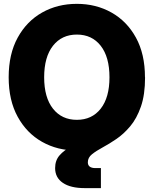

<svg xmlns="http://www.w3.org/2000/svg" viewBox="-20 -759 787 983"><path d="M373.5 11.7Q274.4 11.7 195.6 -32.7Q116.7 -77.1 70.6 -161.1Q24.4 -245.1 24.4 -363.3Q24.4 -482.4 70.6 -566.4Q116.7 -650.4 195.6 -694.8Q274.4 -739.3 373.5 -739.3Q471.7 -739.3 550.8 -694.8Q629.9 -650.4 676 -566.4Q722.2 -482.4 722.2 -363.3Q722.2 -244.1 676 -160.4Q629.9 -76.7 550.8 -32.5Q471.7 11.7 373.5 11.7ZM373.5 -145.5Q450.7 -145.5 495.6 -202.6Q540.5 -259.8 540.5 -363.3Q540.5 -467.3 495.6 -524.7Q450.7 -582 373.5 -582Q296.4 -582 251.2 -524.7Q206.1 -467.3 206.1 -363.3Q206.1 -259.8 251.2 -202.6Q296.4 -145.5 373.5 -145.5ZM413.6 204.1Q341.3 204.1 301.8 177.2Q262.2 150.4 262.2 101.6Q262.2 62.5 284.7 36.6Q307.1 10.7 344.2 -9Q381.3 -28.8 425.8 -47.9Q470.2 -66.9 514.6 -90.8Q559.1 -114.7 595.9 -149.9Q632.8 -185.1 655.5 -236.8Q678.2 -288.6 678.2 -363.3H722.7Q722.7 -273.9 701.4 -213.1Q680.2 -152.3 646.7 -112.5Q613.3 -72.8 575.9 -47.4Q538.6 -22 505.4 -4.2Q472.2 13.7 450.9 30.8Q429.7 47.9 429.7 71.8Q429.7 101.6 468.8 101.6H496.6V204.1Z"/></svg>

Font: Inter Display Extra Bold
Style: Regular
Weight: 800
Designer: Rasmus Andersson
Foundry: rsms
Version: Version 4.000;git-4fc901f